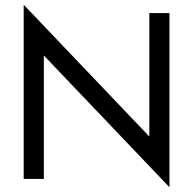

<svg xmlns="http://www.w3.org/2000/svg" viewBox="-20 -755 815 810"><path d="M610 -700H695V35L165 -521V0H80V-735L610 -179Z"/></svg>

Font: Jost*
Style: Regular
Weight: 400
Version: Version 3.7